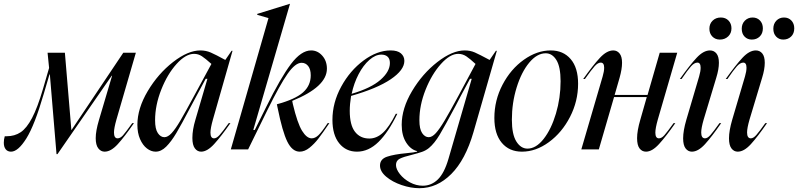

<svg xmlns="http://www.w3.org/2000/svg" viewBox="-59 -785 4194 1009"><path d="M-39 -35Q-39 -52 -34 -69H-24Q18 -69 49.5 -90Q81 -111 109.5 -165Q138 -219 167 -318L199 -428L191 -508H282L316 -102H317L589 -508H655L553 -157Q540 -111 540 -89Q540 -58 559 -58Q573 -58 587 -73.5Q601 -89 636 -138H645Q596 -67 560 -27.5Q524 12 491 12Q471 12 457.5 -5.5Q444 -23 444 -59Q444 -97 461 -154L530 -387H528L243 25H238L203 -394H201L171 -292Q123 -127 79.5 -57.5Q36 12 -1 12Q-19 12 -29 -0.5Q-39 -13 -39 -35Z M962 -283 1052 -449Q1021 -477 1002 -489.5Q983 -502 961 -502Q917 -502 869 -449Q821 -396 788.5 -314Q756 -232 756 -153Q756 -107 770.5 -85.5Q785 -64 805 -64Q823 -64 843 -85.5Q863 -107 888.5 -150.5Q914 -194 962 -283ZM994 -520Q1023 -520 1048.5 -509Q1074 -498 1125 -470L1158 -518H1163L1060 -157Q1047 -111 1047 -88Q1047 -58 1066 -58Q1079 -58 1094.5 -75Q1110 -92 1143 -138H1152Q1103 -68 1066.5 -28Q1030 12 998 12Q978 12 965 -5.5Q952 -23 952 -60Q952 -103 968 -156L1031 -371H1022L972 -278L940 -218Q894 -130 867.5 -85.5Q841 -41 814.5 -14.5Q788 12 759 12Q735 12 713 -5Q691 -22 677 -54Q663 -86 663 -129Q663 -215 717.5 -306.5Q772 -398 850.5 -459Q929 -520 994 -520Z M1352 -690 1293 -707V-712L1464 -765H1465L1272 -102H1280L1340 -223Q1416 -377 1470 -448.5Q1524 -520 1576 -520Q1610 -520 1634.5 -492.5Q1659 -465 1659 -424Q1659 -329 1477 -255V-253L1480 -238Q1504 -137 1528.5 -97.5Q1553 -58 1579 -58Q1597 -58 1614.5 -74.5Q1632 -91 1663 -138H1672Q1636 -85 1614.5 -57Q1593 -29 1567.5 -8.5Q1542 12 1516 12Q1477 12 1451 -40.5Q1425 -93 1400 -218L1396 -237Q1492 -263 1533 -299Q1574 -335 1574 -389Q1574 -421 1560.5 -438Q1547 -455 1526 -455Q1493 -455 1452.5 -397.5Q1412 -340 1346 -206L1245 0H1154Z M1994 -520Q2030 -520 2048 -504.5Q2066 -489 2066 -465Q2066 -417 1994.5 -368.5Q1923 -320 1786 -281Q1779 -237 1779 -203Q1779 -128 1806.5 -92.5Q1834 -57 1882 -57Q1920 -57 1953 -87Q1986 -117 2021 -187H2029Q1982 -90 1930 -39Q1878 12 1817 12Q1759 12 1723.5 -32Q1688 -76 1688 -155Q1688 -245 1734 -329.5Q1780 -414 1851.5 -467Q1923 -520 1994 -520ZM1990 -454Q1990 -476 1978 -487Q1966 -498 1945 -498Q1914 -498 1882 -470Q1850 -442 1825.5 -395Q1801 -348 1789 -292Q1891 -322 1940.5 -365.5Q1990 -409 1990 -454Z M2163 191Q2208 191 2242 158Q2276 125 2298 49L2420 -371H2411L2361 -278L2335 -228Q2279 -123 2251.5 -77Q2224 -31 2195 -7Q2179 6 2159 13Q2139 20 2104 29Q2062 39 2042 49Q2022 59 2022 82Q2022 104 2042.5 130Q2063 156 2095.5 173.5Q2128 191 2163 191ZM2077 20Q2118 16 2133 12V9Q2099 1 2075.5 -36Q2052 -73 2052 -129Q2052 -215 2106.5 -306.5Q2161 -398 2239.5 -459Q2318 -520 2383 -520Q2412 -520 2436 -509.5Q2460 -499 2514 -470L2547 -518H2552L2429 -90Q2387 55 2312.5 129.5Q2238 204 2145 204Q2100 204 2051.5 187.5Q2003 171 1970.5 143.5Q1938 116 1938 85Q1938 51 1975 38.5Q2012 26 2077 20ZM2194 -64Q2212 -64 2231.5 -85.5Q2251 -107 2277.5 -151.5Q2304 -196 2351 -283L2440 -449Q2411 -476 2391.5 -489Q2372 -502 2349 -502Q2306 -502 2258 -448.5Q2210 -395 2177.5 -313.5Q2145 -232 2145 -153Q2145 -107 2159.5 -85.5Q2174 -64 2194 -64Z M2684 12Q2617 12 2578 -34.5Q2539 -81 2539 -165Q2539 -258 2582 -340Q2625 -422 2694 -471Q2763 -520 2835 -520Q2901 -520 2940 -474.5Q2979 -429 2979 -345Q2979 -253 2936.5 -170.5Q2894 -88 2825.5 -38Q2757 12 2684 12ZM2713 -4Q2758 -4 2798 -55Q2838 -106 2862.5 -188Q2887 -270 2887 -358Q2887 -434 2865 -469.5Q2843 -505 2809 -505Q2763 -505 2722 -455.5Q2681 -406 2656 -325Q2631 -244 2631 -156Q2631 -79 2654.5 -41.5Q2678 -4 2713 -4Z M3116 -429Q3116 -456 3098 -456Q3083 -456 3066 -437Q3049 -418 3015 -370H3006Q3058 -443 3094 -481.5Q3130 -520 3164 -520Q3184 -520 3197 -504Q3210 -488 3210 -455Q3210 -422 3197 -376L3171 -286H3344L3408 -508H3500L3398 -157Q3385 -111 3385 -88Q3385 -58 3404 -58Q3418 -58 3432.5 -74.5Q3447 -91 3481 -138H3490Q3441 -68 3404.5 -28Q3368 12 3336 12Q3315 12 3302 -5Q3289 -22 3289 -59Q3289 -98 3306 -156L3340 -275H3168L3088 0H2996L3108 -383Q3116 -410 3116 -429Z M3839 -634Q3839 -660 3855.5 -676.5Q3872 -693 3896 -693Q3920 -693 3935 -677Q3950 -661 3950 -636Q3950 -609 3933.5 -593Q3917 -577 3892 -577Q3869 -577 3854 -592.5Q3839 -608 3839 -634ZM3672 -520Q3693 -520 3706 -504Q3719 -488 3719 -455Q3719 -421 3705 -376L3639 -157Q3626 -112 3626 -89Q3626 -58 3646 -58Q3659 -58 3674.5 -75.5Q3690 -93 3722 -138H3731Q3682 -67 3646 -27.5Q3610 12 3577 12Q3557 12 3544 -5Q3531 -22 3531 -58Q3531 -98 3548 -156L3615 -383Q3623 -410 3623 -429Q3623 -456 3606 -456Q3590 -456 3572.5 -436.5Q3555 -417 3523 -370H3514Q3566 -443 3602 -481.5Q3638 -520 3672 -520ZM3729 -693Q3754 -693 3769.5 -677Q3785 -661 3785 -636Q3785 -610 3767.5 -593.5Q3750 -577 3724 -577Q3700 -577 3684.5 -593Q3669 -609 3669 -634Q3669 -660 3686 -676.5Q3703 -693 3729 -693ZM3913 -520Q3934 -520 3947 -504Q3960 -488 3960 -455Q3960 -421 3946 -376L3880 -157Q3867 -112 3867 -89Q3867 -58 3887 -58Q3900 -58 3915.5 -75.5Q3931 -93 3963 -138H3972Q3923 -67 3887 -27.5Q3851 12 3818 12Q3798 12 3785 -5Q3772 -22 3772 -58Q3772 -98 3789 -156L3856 -383Q3864 -410 3864 -429Q3864 -456 3847 -456Q3831 -456 3813.5 -436.5Q3796 -417 3764 -370H3755Q3807 -443 3843 -481.5Q3879 -520 3913 -520ZM4061 -693Q4085 -693 4100 -677Q4115 -661 4115 -636Q4115 -609 4098.5 -593Q4082 -577 4057 -577Q4035 -577 4020 -592.5Q4005 -608 4005 -634Q4005 -660 4021 -676.5Q4037 -693 4061 -693Z"/></svg>

Font: Nyght Serif Italic
Style: Regular
Weight: 400
Italic angle: -16°
Designer: Maksym Kobuzan
Version: Version 0.410